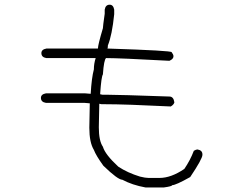

<svg xmlns="http://www.w3.org/2000/svg" viewBox="-20 -657 1040 829"><path d="M453.6 -636.7Q469.2 -636.7 473.1 -615.2V-595.7Q463.9 -505.4 445.8 -460.9Q445.8 -449.7 443.8 -447.3H447.8Q721.2 -438.5 721.2 -431.6Q729 -421.4 729 -414.1Q729 -401.9 711.4 -394.5Q494.1 -406.2 439.9 -406.2H438Q428.7 -399.4 424.3 -335.9Q417.5 -325.7 412.6 -253.9V-250L422.4 -248H441.9Q490.7 -248 711.4 -240.2Q729.5 -240.2 732.9 -214.8Q730 -204.6 717.3 -197.3Q520.5 -207 434.1 -207H418.5L408.7 -209Q408.7 -189.5 406.7 -107.4Q406.7 -48.8 424.3 -23.4Q434.1 10.3 490.7 62.5Q530.3 88.9 584.5 105.5Q607.9 111.3 621.6 111.3H668.5Q718.8 111.3 775.9 72.3Q801.3 35.2 816.9 -5.9Q826.7 -11.7 832.5 -11.7Q854 -8.3 854 9.8V11.7Q854 28.8 801.3 107.4Q738.8 142.6 723.1 142.6Q723.1 147.5 688 152.3H607.9Q551.3 142.1 508.3 119.1Q488.8 119.1 426.3 58.6Q394.5 14.6 385.3 -9.8Q365.7 -42 365.7 -105.5Q365.7 -127 367.7 -210.9L344.2 -212.9H178.2Q156.7 -216.3 156.7 -234.4Q156.7 -250 178.2 -253.9H348.1L371.6 -252Q375.5 -320.8 385.3 -357.4Q385.3 -382.3 393.1 -406.2H180.2Q158.7 -409.7 158.7 -427.7Q158.7 -443.4 180.2 -447.3H402.8Q402.8 -462.9 424.3 -535.2Q424.3 -543.5 432.1 -597.7V-615.2Q435.5 -636.7 453.6 -636.7Z"/></svg>

Font: CEF Fonts CJK Mono
Style: Regular
Weight: 400
Designer: PartyBoss (派对大魔王)
Version: Release 2.25